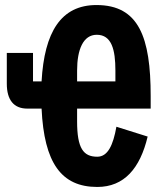

<svg xmlns="http://www.w3.org/2000/svg" viewBox="-20 -730 640 762"><path d="M363 -710C222 -710 156 -603 145 -407H111V-520H7V-398C7 -333 35 -299 88 -299H145C155 -84 223 12 366 12C473 12 536 -62 566 -188L442 -227C429 -154 408 -108 366 -108C311 -108 286 -141 286 -248V-299H578V-349C578 -582 531 -710 363 -710ZM364 -592C423 -592 438 -533 438 -450V-407H286V-450C286 -533 310 -592 364 -592Z"/></svg>

Font: IBM Plex Mono
Style: Bold
Weight: 700
Monospace: yes
Designer: Mike Abbink, Paul van der Laan, Pieter van Rosmalen
Foundry: Bold Monday
Version: Version 2.004